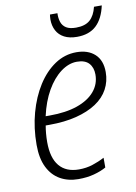

<svg xmlns="http://www.w3.org/2000/svg" viewBox="-84 -779 597 843"><g transform="rotate(-10 215.0 -357.5)"><path d="M196.8 9.8Q151.4 9.8 116.2 -10Q81.1 -29.8 61.3 -69.6Q41.5 -109.4 41.5 -169.9Q41.5 -245.1 59.8 -311.8Q78.1 -378.4 110.8 -429.9Q143.6 -481.4 187.7 -511Q231.9 -540.5 283.7 -540.5Q335.4 -540.5 365.7 -512.7Q396 -484.9 396 -432.6Q396 -391.1 377.4 -356.7Q358.9 -322.3 322.3 -298.1Q285.6 -273.9 232.9 -260.5Q180.2 -247.1 112.3 -247.1H95.7Q92.8 -231.4 91.1 -212.4Q89.4 -193.4 89.4 -173.8Q89.4 -103 119.4 -67.4Q149.4 -31.7 206.5 -31.7Q239.3 -31.7 267.3 -40.8Q295.4 -49.8 321.3 -63.5V-20Q297.9 -6.8 266.6 1.5Q235.4 9.8 196.8 9.8ZM102.5 -287.1H121.1Q193.4 -287.1 244.4 -304.9Q295.4 -322.8 322.5 -355Q349.6 -387.2 349.6 -429.7Q349.6 -460.9 332.3 -480Q314.9 -499 278.8 -499Q242.2 -499 206.8 -472.7Q171.4 -446.3 144 -398.7Q116.7 -351.1 102.5 -287.1ZM299.3 -606.4Q265.6 -606.4 242.7 -618.4Q219.7 -630.4 208.3 -652.1Q196.8 -673.8 196.8 -702.1Q196.8 -709 197.5 -714.4Q198.2 -719.7 198.7 -723.6H231.9Q231 -701.7 236.8 -684.1Q242.7 -666.5 258.3 -656.7Q273.9 -647 301.8 -647Q342.3 -647 364 -666Q385.7 -685.1 395 -723.6H429.7Q417 -665.5 385.3 -636Q353.5 -606.4 299.3 -606.4Z"/></g></svg>

Font: Open Sans SemiCondensed Light
Style: Italic
Weight: 300
Width: 4
Italic angle: -12°
Designer: Monotype Design Team
Foundry: Monotype Imaging Inc.
Version: Version 3.000